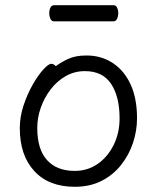

<svg xmlns="http://www.w3.org/2000/svg" viewBox="-20 -699 602 737"><path d="M187 -617Q178 -617 173.5 -627Q169 -637 169 -649Q169 -660 173.5 -669.5Q178 -679 188 -679H416Q425 -679 429.5 -669.5Q434 -660 434 -648Q434 -637 429.5 -627Q425 -617 415 -617ZM194 -445Q214 -460 242 -473Q270 -486 312 -486Q369 -486 413 -457Q457 -428 481.5 -374.5Q506 -321 506 -245Q506 -197 490.5 -150.5Q475 -104 444.5 -65.5Q414 -27 369.5 -4.5Q325 18 267 18Q167 18 111.5 -42.5Q56 -103 56 -207Q56 -251 70.5 -294.5Q85 -338 105.5 -374Q126 -410 146 -432Q166 -454 177 -454Q187 -454 194 -445ZM267 -43Q316 -43 354.5 -69.5Q393 -96 416 -142Q439 -188 439 -245Q439 -328 406.5 -377Q374 -426 306 -426Q266 -426 232.5 -407Q199 -388 174.5 -356Q150 -324 136.5 -285.5Q123 -247 123 -208Q123 -126 160.5 -84.5Q198 -43 267 -43Z"/></svg>

Font: QiushuiShotai
Style: Regular
Weight: 600
Designer: Fontworks Inc.
Foundry: Fontworks Inc.
Version: Version 1.250